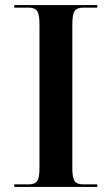

<svg xmlns="http://www.w3.org/2000/svg" viewBox="-20 -734 438 754"><path d="M36 0H362V-10H307Q282 -10 273 -23Q264 -36 264 -73V-638Q264 -677 273 -690.5Q282 -704 307 -704H362V-714H36V-704H93Q117 -704 126 -690.5Q135 -677 135 -639V-73Q135 -36 126 -23Q117 -10 93 -10H36Z"/></svg>

Font: Noto Serif Display Semi
Style: Regular
Weight: 600
Designer: Monotype Design Team
Foundry: Monotype Imaging Inc.
Version: Version 1.900